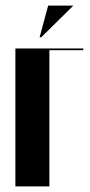

<svg xmlns="http://www.w3.org/2000/svg" viewBox="-20 -669 324 689"><path d="M127.9 -535.2H122.1L152.8 -648.9H243.2ZM35.2 0V-495.1H278.8V-488.8H157.2V0Z"/></svg>

Font: Moniqa Black Display
Style: Regular
Weight: 900
Designer: Rajesh Rajput
Foundry: Rajesh Rajput
Version: Version 1.000